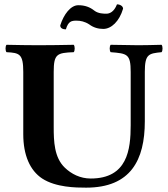

<svg xmlns="http://www.w3.org/2000/svg" viewBox="-20 -853 772 883"><path d="M227 -522C227 -605 242 -610 319 -613C325 -619 325 -641 319 -647C270 -646 204 -645 156 -645C111 -645 60 -646 10 -647C4 -641 4 -619 10 -613C70 -610 87 -605 87 -522V-236C87 -139 118 -69 174 -32C237 9 329 10 376 10C581 10 646 -117 646 -295V-522C646 -605 664 -607 723 -613C729 -619 729 -641 723 -647C684 -646 644 -645 616 -645C587 -645 535 -646 489 -647C483 -641 483 -619 489 -613C565 -607 581 -605 581 -522V-277C581 -165 566 -32 397 -32C349 -32 308 -53 278 -82C229 -129 227 -204 227 -269ZM469 -790C458 -790 432 -790 414 -804C394 -820 371 -829 340 -829C305 -829 273 -787 257 -736C257 -722 271 -718 283 -718C294 -756 310 -758 332 -758C350 -758 370 -754 390 -741C410 -726 432 -720 455 -720C492 -720 529 -755 546 -813C546 -825 532 -833 518 -833C504 -797 483 -790 469 -790Z"/></svg>

Font: Libertinus Serif
Style: Bold
Weight: 700
Designer: Philipp H. Poll, Khaled Hosny
Foundry: Caleb Maclennan
Version: Version 7.050;RELEASE